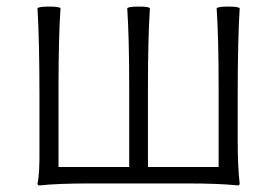

<svg xmlns="http://www.w3.org/2000/svg" viewBox="-20 -558 843 584"><path d="M100 6Q94 6 94 0Q101 -28 100 -110Q100 -126 100 -133V-267Q100 -434 94 -533Q99 -538 129 -538Q160 -538 164 -533Q158 -443 158 -292V-50H373V-292Q373 -443 367 -533Q372 -538 402 -538Q432 -538 436 -533Q430 -443 430 -292V-50H645V-292Q645 -443 639 -533Q644 -538 674 -538Q705 -538 709 -533Q703 -434 703 -267V-133Q703 -50 709 0Q709 6 703 6Q648 0 552 0H401H250Q156 0 100 6Z"/></svg>

Font: GenSekiGothic TW L
Style: Regular
Weight: 300
Version: Version 1.501;PS 1;hotconv 16.6.51;makeotf.lib2.5.65220